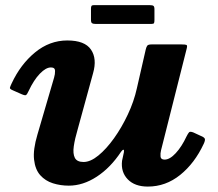

<svg xmlns="http://www.w3.org/2000/svg" viewBox="-20 -688 824 726"><path d="M324 -613.5Q324 -603 328 -600.2Q332 -597.5 341.5 -597.5H553Q561 -597.5 562.5 -601Q564 -604.5 564 -612.5V-653Q564 -663 560.2 -665.8Q556.5 -668.5 547 -668.5H334Q327.5 -668.5 325.8 -665.2Q324 -662 324 -655ZM24 -372.5Q18.5 -361 17.5 -356.2Q16.5 -351.5 28.5 -346.5L62.5 -331.5Q75.5 -326 79 -328.8Q82.5 -331.5 88 -343.5Q108 -386 130.8 -409.5Q153.5 -433 172.5 -433Q188 -433 188.2 -420.2Q188.5 -407.5 184.5 -394.5L121.5 -179Q104.5 -122 108.8 -84.5Q113 -47 132.2 -25.5Q151.5 -4 180 5Q208.5 14 240 14Q294 14 346 -20Q398 -54 438 -114.5Q443.5 -122 446.8 -121.8Q450 -121.5 448.5 -112.5L441.5 -80Q436.5 -37.5 463 -10Q489.5 17.5 539 17.5Q606.5 17.5 661.2 -26.5Q716 -70.5 750.5 -144.5Q756.5 -157.5 754.5 -163.2Q752.5 -169 738.5 -174.5L711.5 -187Q699 -192 695 -187.8Q691 -183.5 685.5 -172.5Q667 -133 644.5 -108.8Q622 -84.5 602.5 -84.5Q588 -84.5 587 -96.2Q586 -108 589 -120L686 -504.5Q689 -516 685.2 -518Q681.5 -520 667 -520H552.5Q540 -520 536.5 -514.8Q533 -509.5 531 -500.5L497.5 -354Q486.5 -304 463.2 -254.8Q440 -205.5 411 -165Q382 -124.5 352 -100Q322 -75.5 296 -75.5Q271 -75.5 263 -91.2Q255 -107 259 -135Q263 -163 274 -200L332 -411.5Q347.5 -466 324 -500.5Q300.5 -535 234.5 -535Q167.5 -535 112.5 -489.8Q57.5 -444.5 24 -372.5Z"/></svg>

Font: Besley
Style: Bold Italic
Weight: 700
Italic angle: -13°
Designer: Owen Earl
Foundry: indestructible type*
Version: Version 2.001